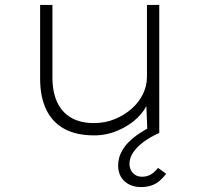

<svg xmlns="http://www.w3.org/2000/svg" viewBox="-20 -540 808 780"><path d="M363 10Q289 10 240.5 -17Q192 -44 167.5 -95.5Q143 -147 143 -220V-520H193V-226Q193 -166 212.5 -124.5Q232 -83 269.5 -61.5Q307 -40 362 -40Q407 -40 446 -56Q485 -72 514.5 -98Q544 -124 560.5 -157.5Q577 -191 577 -227V-520H627V0H579L574 -125L582 -126Q570 -92 538 -61Q506 -30 459.5 -10Q413 10 363 10ZM552 220Q526 220 505 209.5Q484 199 472 179.5Q460 160 460 133Q460 104 472 80Q484 56 503 37Q522 18 547 1.5Q572 -15 600 -29L627 0Q591 16 564 36Q537 56 521.5 78.5Q506 101 506 126Q506 148 520 163Q534 178 557 178Q576 178 591.5 169.5Q607 161 622 142L655 166Q643 182 628.5 194.5Q614 207 595 213.5Q576 220 552 220Z"/></svg>

Font: Lexend Giga ExtraLight
Style: Regular
Weight: 250
Version: Version 1.007